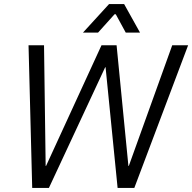

<svg xmlns="http://www.w3.org/2000/svg" viewBox="-20 -922 943 942"><path d="M120 -700H196L204 -108H206L478 -700H552L610 -108H612L825 -700H903L639 0H557L498 -592H496L220 0H138ZM515 -902H589L667 -762H597L548 -852H542L461 -762H387Z"/></svg>

Font: Chakra Petch
Style: Italic
Weight: 400
Italic angle: -10°
Designer: Katatrad Aksorn Co.,Ltd.
Foundry: Cadson Demak Co.,Ltd.
Version: Version 1.000; ttfautohint (v1.6)